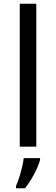

<svg xmlns="http://www.w3.org/2000/svg" viewBox="-20 -780 298 1021"><path d="M173 0H85V-760H173ZM193 70Q189 88 176.5 115.5Q164 143 147.5 171Q131 199 113 221H65V209Q73 192 81.5 165.5Q90 139 97 110.5Q104 82 106 61H193Z"/></svg>

Font: Noto Sans Limbu
Style: Regular
Weight: 400
Designer: Monotype Design Team
Foundry: Monotype Imaging Inc.
Version: Version 2.004; ttfautohint (v1.8.4.7-5d5b)